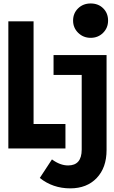

<svg xmlns="http://www.w3.org/2000/svg" viewBox="-20 -836 640 1081"><path d="M375.5 224.5Q277.5 224.5 204 166L272.5 61.5Q318.4 95.5 363.5 95.5Q440 95.5 440 6V-526H580V9Q580 108 524.5 166.2Q469 224.5 375.5 224.5ZM27 0V-716H169V-138H348.5V0ZM281.5 -414V-526H537.5V-414ZM490.5 -623Q449 -623 420.2 -651.2Q391.5 -679.5 391.5 -720Q391.5 -761.5 419.8 -789Q448 -816.5 490.4 -816.5Q533.5 -816.5 561 -789.2Q588.5 -762 588.5 -720.2Q588.5 -679 560.3 -651Q532 -623 490.5 -623Z"/></svg>

Font: Google Sans Code
Style: Regular
Weight: 400
Monospace: yes
Designer: Google Sans Code Authors
Foundry: Google LLC
Version: Version 6.000